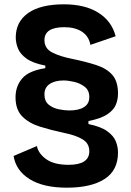

<svg xmlns="http://www.w3.org/2000/svg" viewBox="-20 -696 608 890"><path d="M290 174Q181 174 117.5 134.5Q54 95 43 27L151 -19Q158 16 194.5 42Q231 68 298 68Q394 68 394 5Q394 -31 363 -50Q332 -69 277 -80Q216 -93 165 -109Q114 -125 83 -156.5Q52 -188 52 -245Q52 -296 82.5 -332Q113 -368 190 -380V-392Q133 -403 103.5 -424Q74 -445 63.5 -471Q53 -497 53 -522Q53 -595 110.5 -635.5Q168 -676 276 -676Q374 -676 436 -637Q498 -598 516 -528L399 -488Q392 -528 360 -549Q328 -570 278 -570Q186 -570 186 -510Q186 -471 222.5 -452.5Q259 -434 315 -423Q378 -410 426 -394.5Q474 -379 500.5 -349Q527 -319 527 -262Q527 -234 516.5 -209.5Q506 -185 476.5 -165.5Q447 -146 390 -135V-121Q448 -109 477.5 -87.5Q507 -66 517 -40.5Q527 -15 527 11Q527 94 464.5 134Q402 174 290 174ZM301 -184Q345 -184 369.5 -199.5Q394 -215 394 -246Q394 -277 373 -293.5Q352 -310 324 -316.5Q296 -323 275 -323Q234 -323 210 -306.5Q186 -290 186 -259Q186 -227 205.5 -211Q225 -195 252 -189.5Q279 -184 301 -184Z"/></svg>

Font: Bricolage Grotesque 10pt Bricolage Grotesque 10pt Regular
Style: Bold
Weight: 700
Designer: Mathieu Triay
Foundry: Atelier Triay
Version: Version 1.000; ttfautohint (v1.8.4.7-5d5b);gftools[0.9.32]